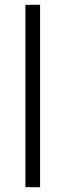

<svg xmlns="http://www.w3.org/2000/svg" viewBox="-20 -780 272 800"><path d="M147 0H86V-760H147Z"/></svg>

Font: Noto Sans Hebrew Thin Light
Style: Regular
Weight: 300
Version: Version 3.001